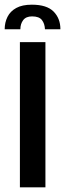

<svg xmlns="http://www.w3.org/2000/svg" viewBox="-48 -800 278 820"><path d="M88 -780Q152 -780 181 -750.5Q210 -721 210 -675H144Q143 -699 131 -714.5Q119 -730 89 -730Q63 -730 51 -714Q39 -698 39 -675H-28Q-28 -704 -16 -728Q-4 -752 21.5 -766Q47 -780 88 -780ZM37 -620H146V0H37Z"/></svg>

Font: Smooch Sans
Style: Bold
Weight: 700
Designer: Robert E. Leuschke
Foundry: Robert E. Leuschke
Version: Version 1.010